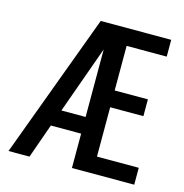

<svg xmlns="http://www.w3.org/2000/svg" viewBox="-96 -715 770 804"><g transform="rotate(15 289.5 -313.0)"><path d="M181.2 -221.2H286.1V-514.2ZM375 -73.2H556.2V0H286.1V-148.9H154.8L102.1 0H11.2L243.2 -626H548.8V-553.2H375V-359.9H519V-287.1H375Z"/></g></svg>

Font: Teko
Style: Regular
Weight: 400
Designer: Manushi Parikh, Jonny Pinhorn
Foundry: Indian Type Foundry
Version: Version 2.000;PS 1.0;hotconv 1.0.79;makeotf.lib2.5.61930